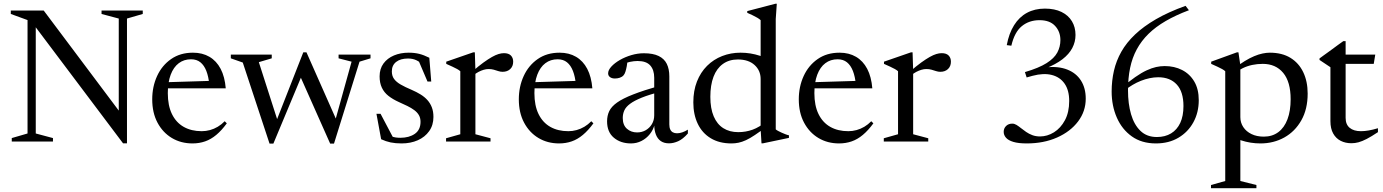

<svg xmlns="http://www.w3.org/2000/svg" viewBox="-20 -740 7231 1004"><path d="M124 -42V-635L36.5 -667V-685H208.5L625.5 -129L601 -64V-643L511 -667V-685H726.5V-667L644 -643V9.5H623.5L151 -618.5L167 -636.5V-42L257 -18V0H41.5V-18Z M989 -464.5Q1038.5 -464.5 1075.2 -443Q1112 -421.5 1133.8 -380Q1155.5 -338.5 1160.5 -278H846L847 -310L1110 -318L1074.5 -297.5Q1070.5 -339.5 1059 -369Q1047.5 -398.5 1028 -414.2Q1008.5 -430 979 -430Q942 -430 914.8 -409.5Q887.5 -389 872.5 -349.2Q857.5 -309.5 857.5 -253Q857.5 -188 879.2 -143.5Q901 -99 940.8 -76.5Q980.5 -54 1035 -54Q1057 -54 1078 -59.8Q1099 -65.5 1118.8 -77.2Q1138.5 -89 1155 -106L1166 -95Q1139 -58 1111.2 -34.8Q1083.5 -11.5 1052.8 -0.8Q1022 10 986.5 10Q926 10 878.5 -18.5Q831 -47 803.5 -98.8Q776 -150.5 776 -220.5Q776 -287 801.5 -342.5Q827 -398 874.8 -431.2Q922.5 -464.5 989 -464.5Z M1818.5 -417.5 1750.5 -435V-454.5H1917.5V-435L1860 -417.5L1726.5 11H1706.5L1542 -359H1564L1409.5 11H1389.5L1249.5 -413L1187 -435V-454.5H1401V-435L1333.5 -415L1437 -92.5L1417 -86.5L1566 -466.5H1582.5L1747 -95L1726.5 -86.5Z M2117 -464.5Q2147 -464.5 2171.5 -458.5Q2196 -452.5 2225 -438L2235 -313.5H2215.5L2161.5 -440L2197 -397Q2175.5 -416.5 2156.8 -425.2Q2138 -434 2113.5 -434Q2074 -434 2051.5 -416.2Q2029 -398.5 2029 -366.5Q2029 -343 2040.8 -327Q2052.5 -311 2075.5 -297.8Q2098.5 -284.5 2133 -270Q2158.5 -259 2179.5 -246Q2200.5 -233 2215.2 -216.5Q2230 -200 2238.2 -178.5Q2246.5 -157 2246.5 -128.5Q2246.5 -85.5 2224.2 -54.2Q2202 -23 2164.5 -6.5Q2127 10 2080 10Q2048 10 2022.8 4.8Q1997.5 -0.5 1973 -12L1948.5 -145H1970L2042.5 -7.5L1993.5 -42.5Q2010.5 -33.5 2023.8 -28.2Q2037 -23 2049 -21.2Q2061 -19.5 2073.5 -19.5Q2119.5 -19.5 2149.2 -40.2Q2179 -61 2179 -103Q2179 -123 2170.5 -137.8Q2162 -152.5 2146.5 -164Q2131 -175.5 2110.2 -185.8Q2089.5 -196 2065.5 -206.5Q2033.5 -221 2011 -238.8Q1988.5 -256.5 1976.8 -281.5Q1965 -306.5 1965 -340.5Q1965 -380 1985.2 -407.8Q2005.5 -435.5 2040 -450Q2074.5 -464.5 2117 -464.5Z M2615 -462Q2639.5 -462 2651.5 -449.8Q2663.5 -437.5 2663.5 -417.5Q2663.5 -393.5 2648.2 -379Q2633 -364.5 2608 -364.5Q2597 -364.5 2585.8 -368.2Q2574.5 -372 2562.2 -375.5Q2550 -379 2535 -379Q2522.5 -379 2509 -375Q2495.5 -371 2482.2 -364Q2469 -357 2458 -347.5L2450.5 -366.5Q2482.5 -394.5 2507.8 -412.8Q2533 -431 2552.5 -442Q2572 -453 2587.2 -457.5Q2602.5 -462 2615 -462ZM2466 -373V-38L2545 -17V0H2312.5V-17L2387 -38V-367.5Q2380.5 -373.5 2370.5 -379Q2360.5 -384.5 2346.2 -391.2Q2332 -398 2313.5 -406V-417.5L2455 -466.5H2463Z M2906 -464.5Q2955.5 -464.5 2992.2 -443Q3029 -421.5 3050.8 -380Q3072.5 -338.5 3077.5 -278H2763L2764 -310L3027 -318L2991.5 -297.5Q2987.5 -339.5 2976 -369Q2964.5 -398.5 2945 -414.2Q2925.5 -430 2896 -430Q2859 -430 2831.8 -409.5Q2804.5 -389 2789.5 -349.2Q2774.5 -309.5 2774.5 -253Q2774.5 -188 2796.2 -143.5Q2818 -99 2857.8 -76.5Q2897.5 -54 2952 -54Q2974 -54 2995 -59.8Q3016 -65.5 3035.8 -77.2Q3055.5 -89 3072 -106L3083 -95Q3056 -58 3028.2 -34.8Q3000.5 -11.5 2969.8 -0.8Q2939 10 2903.5 10Q2843 10 2795.5 -18.5Q2748 -47 2720.5 -98.8Q2693 -150.5 2693 -220.5Q2693 -287 2718.5 -342.5Q2744 -398 2791.8 -431.2Q2839.5 -464.5 2906 -464.5Z M3431 -292 3438.5 -261.5Q3375.5 -245.5 3336 -229.5Q3296.5 -213.5 3274.8 -197.2Q3253 -181 3244.8 -162.8Q3236.5 -144.5 3236.5 -123Q3236.5 -86 3258.2 -66.8Q3280 -47.5 3311.5 -47.5Q3336.5 -47.5 3356.8 -59.2Q3377 -71 3389 -91.2Q3401 -111.5 3401 -137V-333.5Q3401 -374.5 3380.2 -397.8Q3359.5 -421 3314 -421Q3295.5 -421 3274.2 -416.5Q3253 -412 3236 -403.5L3262 -425.5Q3260.5 -410 3257.5 -394Q3254.5 -378 3250.5 -365.2Q3246.5 -352.5 3240.5 -346Q3233 -337.5 3220.8 -333.5Q3208.5 -329.5 3195.5 -329.5Q3179.5 -329.5 3169.8 -336.8Q3160 -344 3160 -356.5Q3160 -373.5 3177 -392Q3194 -410.5 3221.2 -426.2Q3248.5 -442 3281.5 -451.8Q3314.5 -461.5 3347 -461.5Q3395 -461.5 3424.2 -447.2Q3453.5 -433 3466.8 -406Q3480 -379 3480 -340.5V-89.5Q3480 -73.5 3484.8 -63.2Q3489.5 -53 3498.5 -48Q3507.5 -43 3520.5 -43Q3533.5 -43 3548 -48Q3562.5 -53 3577 -62V-42Q3551 -12.5 3526.2 -1.5Q3501.5 9.5 3478.5 9.5Q3452.5 9.5 3435.5 -2.2Q3418.5 -14 3410 -35.8Q3401.5 -57.5 3401 -87.5L3403.5 -91Q3396.5 -61.5 3378.2 -38.8Q3360 -16 3334.5 -3Q3309 10 3279.5 10Q3225.5 10 3190 -19.8Q3154.5 -49.5 3154.5 -105.5Q3154.5 -135 3165.8 -158.8Q3177 -182.5 3206.8 -203.8Q3236.5 -225 3291 -246.2Q3345.5 -267.5 3431 -292Z M3957.5 -327Q3957.5 -371 3925.8 -400Q3894 -429 3838.5 -429Q3792.5 -429 3760 -405.5Q3727.5 -382 3711 -338.5Q3694.5 -295 3694.5 -233.5Q3694.5 -173 3712 -131.8Q3729.5 -90.5 3762.2 -69.8Q3795 -49 3840.5 -49Q3880 -49 3915.8 -62Q3951.5 -75 3985 -104L3987.5 -77Q3953 -51 3927.2 -33.8Q3901.5 -16.5 3880.8 -7Q3860 2.5 3842 6.2Q3824 10 3805 10Q3741.5 10 3696.8 -17Q3652 -44 3628.8 -92.5Q3605.5 -141 3605.5 -204.5Q3605.5 -265.5 3624.5 -313.8Q3643.5 -362 3677.5 -395.8Q3711.5 -429.5 3756.5 -447Q3801.5 -464.5 3852.5 -464.5Q3878.5 -464.5 3903.8 -460.5Q3929 -456.5 3955 -448Q3981 -439.5 4007.5 -425.5L3957.5 -402V-634.5Q3951.5 -640.5 3940.5 -647Q3929.5 -653.5 3915.8 -660Q3902 -666.5 3887.5 -673V-682L4035 -720.5H4042L4036.5 -640.5V-63.5Q4041 -59.5 4049.5 -55Q4058 -50.5 4068 -46Q4078 -41.5 4087.8 -37.8Q4097.5 -34 4105.5 -32.5V-19L3969.5 9.5H3962L3957.5 -64.5Z M4370 -464.5Q4419.5 -464.5 4456.2 -443Q4493 -421.5 4514.8 -380Q4536.5 -338.5 4541.5 -278H4227L4228 -310L4491 -318L4455.5 -297.5Q4451.5 -339.5 4440 -369Q4428.5 -398.5 4409 -414.2Q4389.5 -430 4360 -430Q4323 -430 4295.8 -409.5Q4268.5 -389 4253.5 -349.2Q4238.5 -309.5 4238.5 -253Q4238.5 -188 4260.2 -143.5Q4282 -99 4321.8 -76.5Q4361.5 -54 4416 -54Q4438 -54 4459 -59.8Q4480 -65.5 4499.8 -77.2Q4519.5 -89 4536 -106L4547 -95Q4520 -58 4492.2 -34.8Q4464.5 -11.5 4433.8 -0.8Q4403 10 4367.5 10Q4307 10 4259.5 -18.5Q4212 -47 4184.5 -98.8Q4157 -150.5 4157 -220.5Q4157 -287 4182.5 -342.5Q4208 -398 4255.8 -431.2Q4303.5 -464.5 4370 -464.5Z M4904 -462Q4928.5 -462 4940.5 -449.8Q4952.5 -437.5 4952.5 -417.5Q4952.5 -393.5 4937.2 -379Q4922 -364.5 4897 -364.5Q4886 -364.5 4874.8 -368.2Q4863.5 -372 4851.2 -375.5Q4839 -379 4824 -379Q4811.5 -379 4798 -375Q4784.5 -371 4771.2 -364Q4758 -357 4747 -347.5L4739.5 -366.5Q4771.5 -394.5 4796.8 -412.8Q4822 -431 4841.5 -442Q4861 -453 4876.2 -457.5Q4891.5 -462 4904 -462ZM4755 -373V-38L4834 -17V0H4601.5V-17L4676 -38V-367.5Q4669.5 -373.5 4659.5 -379Q4649.5 -384.5 4635.2 -391.2Q4621 -398 4602.5 -406V-417.5L4744 -466.5H4752Z M5348.5 -335 5339.5 -363Q5412.5 -384.5 5452.5 -409.8Q5492.5 -435 5508.8 -465.2Q5525 -495.5 5525 -530.5Q5525 -574.5 5497.2 -604.5Q5469.5 -634.5 5416 -634.5Q5361.5 -634.5 5323.2 -603.2Q5285 -572 5268.5 -501L5244.5 -504Q5256 -565.5 5282.8 -608.2Q5309.5 -651 5350.2 -673Q5391 -695 5444 -695Q5495 -695 5530.8 -677.5Q5566.5 -660 5585.2 -629Q5604 -598 5604 -557Q5604 -521 5587.2 -489Q5570.5 -457 5535.8 -430.2Q5501 -403.5 5447 -382L5450 -388Q5514.5 -394.5 5561 -376.2Q5607.5 -358 5632.5 -318.8Q5657.5 -279.5 5657.5 -224Q5657.5 -158 5617.5 -105Q5577.5 -52 5507.8 -21Q5438 10 5349 10Q5305.5 10 5279 2Q5252.5 -6 5240.5 -19.8Q5228.5 -33.5 5228.5 -50.5Q5228.5 -69 5241 -81.2Q5253.5 -93.5 5273.5 -93.5Q5284.5 -93.5 5295.5 -86.8Q5306.5 -80 5319 -70Q5331.5 -60 5346 -50Q5360.5 -40 5378.5 -33.2Q5396.5 -26.5 5418.5 -26.5Q5456.5 -26.5 5491.5 -48.2Q5526.5 -70 5548.8 -111.5Q5571 -153 5571 -212Q5571 -268 5547 -302.5Q5523 -337 5480 -348Q5437 -359 5379 -343.5Z M6179.5 -709.5 6197 -686.5Q6128 -660.5 6075.5 -630Q6023 -599.5 5985.8 -563Q5948.5 -526.5 5924.5 -482.2Q5900.5 -438 5889.5 -384.8Q5878.5 -331.5 5878.5 -267.5Q5878.5 -197.5 5894.5 -142.5Q5910.5 -87.5 5943.8 -55.5Q5977 -23.5 6029.5 -23.5Q6072.5 -23.5 6103.8 -42.5Q6135 -61.5 6151.8 -97.5Q6168.5 -133.5 6168.5 -185.5Q6168.5 -260 6133.5 -298Q6098.5 -336 6036.5 -336Q6014.5 -336 5991.8 -331.2Q5969 -326.5 5946.2 -317.5Q5923.5 -308.5 5902.8 -296.2Q5882 -284 5863 -268.5L5840 -277.5Q5883 -313.5 5916.2 -336.8Q5949.5 -360 5976.2 -372.2Q6003 -384.5 6025.5 -389.5Q6048 -394.5 6070.5 -394.5Q6121 -394.5 6161.2 -374Q6201.5 -353.5 6225 -313.8Q6248.5 -274 6248.5 -216Q6248.5 -152 6220.5 -100.8Q6192.5 -49.5 6142.2 -19.8Q6092 10 6024.5 10Q5950 10 5898.5 -26.8Q5847 -63.5 5820 -125.2Q5793 -187 5793 -261.5Q5793 -318 5805 -370.2Q5817 -422.5 5843.8 -469.8Q5870.5 -517 5915.2 -559.5Q5960 -602 6025.2 -639.8Q6090.5 -677.5 6179.5 -709.5Z M6729 -221Q6729 -312 6690 -359Q6651 -406 6583 -406Q6554.5 -406 6528.5 -400.5Q6502.5 -395 6479.2 -383.8Q6456 -372.5 6435.5 -354L6433 -381Q6462.5 -404.5 6488.8 -420.5Q6515 -436.5 6538.2 -446.2Q6561.5 -456 6582 -460.2Q6602.5 -464.5 6620 -464.5Q6684 -464.5 6728 -437.5Q6772 -410.5 6795 -362.2Q6818 -314 6818 -250.5Q6818 -169.5 6785 -111Q6752 -52.5 6696 -21.2Q6640 10 6571 10Q6545 10 6519.8 6Q6494.5 2 6468.5 -6.5Q6442.5 -15 6416 -29H6466V206.5L6550 227.5V244H6312.5V227.5L6387 206.5V-367.5Q6380.5 -373.5 6370.5 -379Q6360.5 -384.5 6346.2 -391.2Q6332 -398 6313.5 -406V-417.5L6448.5 -466.5H6456L6466 -398.5V-127.5Q6466 -98.5 6481.5 -75.2Q6497 -52 6524.5 -38.8Q6552 -25.5 6588.5 -25.5Q6633 -25.5 6664.5 -49Q6696 -72.5 6712.5 -116.5Q6729 -160.5 6729 -221Z M7016.5 -123.5Q7016.5 -89 7037.8 -71.5Q7059 -54 7096.5 -54Q7115.5 -54 7137.2 -57.8Q7159 -61.5 7185.5 -69.5V-49Q7151 -26 7126.8 -13.5Q7102.5 -1 7084 4Q7065.5 9 7047 9Q7015.5 9 6990.8 -3.5Q6966 -16 6951.5 -41.8Q6937 -67.5 6937 -106.5V-388.5L6880 -426.5V-434.5Q6889 -441 6899.5 -448.8Q6910 -456.5 6922 -465Q6934 -473.5 6947 -483.2Q6960 -493 6974.5 -503.5Q6989 -514 7004.5 -525H7016.5V-438.5ZM6987 -406V-454.5H7171.5L7163.5 -406Z"/></svg>

Font: Newsreader 36pt
Style: Regular
Weight: 400
Designer: Hugues Gentile
Foundry: Production Type
Version: Version 1.003